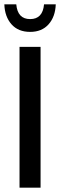

<svg xmlns="http://www.w3.org/2000/svg" viewBox="-42 -865 277 885"><path d="M145 0H48V-649H145ZM215 -845Q213 -788 182 -753Q151 -718 97 -718Q42 -718 11 -753Q-20 -788 -22 -845H33Q39 -777 97 -777Q155 -777 161 -845Z"/></svg>

Font: Gamestation Display
Style: Regular
Weight: 400
Designer: Jonas Hecksher
Foundry: Jonas Hecksher, Playtypeª, e-types AS
Version: Version 1.003